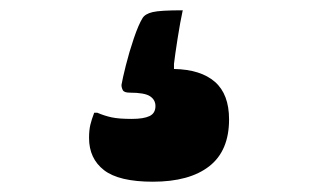

<svg xmlns="http://www.w3.org/2000/svg" viewBox="-20 -101 640 373"><path d="M335 -81Q330 -58 325 -26Q320 6 318 23V33Q370 34 397.5 58Q425 82 425 131Q425 192 386.5 222Q348 252 277 252Q211 252 182 229.5Q153 207 153 167Q153 152 155.5 141.5Q158 131 163 118H169Q183 124 197 127Q211 130 236 130Q259 130 270.5 124.5Q282 119 282 105Q282 93 271.5 86Q261 79 232 79Q221 79 218.5 74Q216 69 216 64Q218 52 224.5 26Q231 0 240 -26.5Q249 -53 257 -66Q262 -74 276.5 -77.5Q291 -81 335 -81Z"/></svg>

Font: Recursive Mn Csl St Blk
Style: Regular
Weight: 900
Monospace: yes
Version: Version 1.079;hotconv 1.0.112;makeotfexe 2.5.65598; ttfautoh